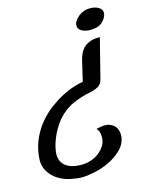

<svg xmlns="http://www.w3.org/2000/svg" viewBox="-166 -813 710 916"><g transform="rotate(-15 189.0 -355.0)"><path d="M125 29.3Q100.6 29.3 67.9 22.5Q35.2 15.6 7.3 -2Q-20.5 -19.5 -37.6 -49.3Q-54.7 -79.1 -48.8 -124Q-43 -171.9 -24.4 -210.9Q-5.9 -250 20.5 -280.8Q46.9 -311.5 77.6 -334.5Q108.4 -357.4 139.2 -373.5Q169.9 -389.6 197.8 -398.4Q225.6 -407.2 245.1 -410.2L268.6 -510.7Q272.5 -527.3 280.3 -543.5Q288.1 -559.6 301.3 -571.3Q314.5 -583 333.5 -589.4Q352.5 -595.7 378.9 -594.7L329.1 -398.4Q325.2 -381.8 312.5 -371.1Q299.8 -360.4 266.6 -352.5Q223.6 -344.7 179.7 -325.7Q135.7 -306.6 100.6 -266.6Q91.8 -255.9 81.1 -239.7Q70.3 -223.6 61 -204.6Q51.8 -185.5 44.9 -165Q38.1 -144.5 35.2 -124Q32.2 -104.5 36.1 -87.4Q40 -70.3 51.8 -57.6Q63.5 -44.9 84.5 -37.1Q105.5 -29.3 137.7 -29.3Q163.1 -29.3 185.5 -37.1Q208 -44.9 224.6 -58.1Q241.2 -71.3 252 -87.9Q262.7 -104.5 264.6 -122.1Q265.6 -131.8 264.6 -142.6Q263.7 -150.4 260.7 -159.7Q257.8 -168.9 250 -175.8Q293.9 -187.5 315.9 -178.7Q337.9 -169.9 346.7 -154.3Q357.4 -136.7 355.5 -110.4Q350.6 -73.2 323.2 -46.9Q295.9 -20.5 260.3 -3.4Q224.6 13.7 187 21.5Q149.4 29.3 125 29.3ZM343.8 -639.6Q318.4 -639.6 300.8 -650.4Q283.2 -661.1 285.2 -680.7Q286.1 -690.4 293.5 -701.2Q300.8 -711.9 312 -720.7Q323.2 -729.5 337.4 -734.9Q351.6 -740.2 368.2 -740.2Q394.5 -740.2 412.1 -729Q429.7 -717.8 427.7 -699.2Q424.8 -677.7 404.8 -658.7Q384.8 -639.6 343.8 -639.6Z"/></g></svg>

Font: Satisfy
Style: Regular
Weight: 400
Designer: Font Diner, Inc
Foundry: Font Diner, Inc
Version: Version 1.000